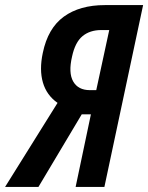

<svg xmlns="http://www.w3.org/2000/svg" viewBox="-73 -734 582 754"><path d="M-53 0 153 -330Q110 -360 95.5 -410Q81 -460 95 -526Q115 -623 177.5 -668.5Q240 -714 339 -714H489L337 0H224L284 -285H248L78 0ZM280 -380H305L356 -616H325Q280 -616 251 -592Q222 -568 210 -512Q195 -448 214.5 -414Q234 -380 280 -380Z"/></svg>

Font: Noto Sans ExtraCondensed SemiBold
Style: Italic
Weight: 600
Width: 2
Italic angle: -12°
Designer: Monotype Design Team
Foundry: Monotype Imaging Inc.
Version: Version 2.013; ttfautohint (v1.8.4.7-5d5b)